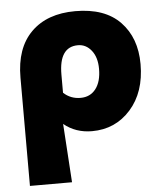

<svg xmlns="http://www.w3.org/2000/svg" viewBox="-52 -546 688 809"><g transform="rotate(-5 292.0 -141.5)"><path d="M42 -241Q42 -366 109.5 -433Q177 -500 296 -500Q421 -500 486 -432.5Q551 -365 551 -254Q551 -135 486.5 -62.5Q422 10 323 10Q254 10 204 -31L220 217H42ZM215 -239V-162Q245 -134 287 -134Q328 -134 351.5 -164.5Q375 -195 375 -249Q375 -298 352 -327Q329 -356 295 -356Q215 -356 215 -239Z"/></g></svg>

Font: Cantarell Extra Bold
Style: Regular
Weight: 800
Designer: Dave Crossland, Nikolaus Waxweiler, Florian Fecher, Jacques Le Bailly, Eben Sorkin, Alexei Vanyashin, Alexios Zavras, Em
Version: Version 0.303